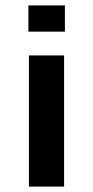

<svg xmlns="http://www.w3.org/2000/svg" viewBox="-20 -690 344 710"><path d="M217 0H87V-485H217ZM85 -573V-670H220V-573Z"/></svg>

Font: Sarpanch SemiBold
Style: Regular
Weight: 600
Designer: Manushi Parikh (Devanagari and Latin), Jyotish Sonowal (Devanagari)
Foundry: Indian Type Foundry
Version: Version 2.004;PS 1.0;hotconv 1.0.78;makeotf.lib2.5.61930; tt